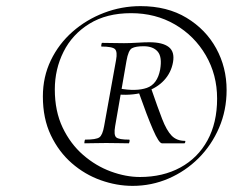

<svg xmlns="http://www.w3.org/2000/svg" viewBox="-20 -745 805 627"><path d="M413 -138Q361 -138 309 -156.5Q257 -175 214.5 -212Q172 -249 146 -303.5Q120 -358 120 -430Q120 -494 146 -548Q172 -602 217 -641.5Q262 -681 319.5 -703Q377 -725 439 -725Q526 -725 589 -687Q652 -649 686 -587Q720 -525 720 -451Q720 -385 695.5 -328Q671 -271 628.5 -228.5Q586 -186 530.5 -162Q475 -138 413 -138ZM437 -167Q512 -167 569 -198Q626 -229 657.5 -286.5Q689 -344 689 -423Q689 -501 652 -564.5Q615 -628 551.5 -665Q488 -702 408 -702Q328 -702 272 -667.5Q216 -633 187.5 -576Q159 -519 159 -453Q159 -382 184.5 -328.5Q210 -275 251.5 -239Q293 -203 342 -185Q391 -167 437 -167ZM256 -277Q255 -277 256 -283Q257 -289 258 -289Q294 -289 304.5 -296.5Q315 -304 320 -333L359 -549Q364 -576 355.5 -584.5Q347 -593 311 -593Q310 -593 311 -599Q312 -605 313 -605Q328 -605 347.5 -604.5Q367 -604 385 -604Q403 -604 427.5 -605.5Q452 -607 468 -607Q511 -607 531 -591.5Q551 -576 545 -542Q539 -508 516 -483Q493 -458 455.5 -445.5Q418 -433 366 -436L370 -456Q425 -446 459.5 -458Q494 -470 503 -518Q510 -559 495 -576.5Q480 -594 449 -594Q423 -594 411 -587.5Q399 -581 393 -546L356 -333Q351 -304 359.5 -296.5Q368 -289 402 -289Q404 -289 403 -283Q402 -277 400 -277Q385 -277 367.5 -277.5Q350 -278 327 -278Q310 -278 289.5 -277.5Q269 -277 256 -277ZM509 -277Q499 -277 479.5 -322Q460 -367 434 -441L474 -455Q495 -394 509.5 -356.5Q524 -319 540.5 -302Q557 -285 584 -285Q586 -285 585 -281Q584 -277 582 -277Q554 -277 535.5 -277Q517 -277 509 -277Z"/></svg>

Font: Cormorant Garamond Light Light
Style: Italic
Weight: 300
Italic angle: -10°
Version: Version 4.001